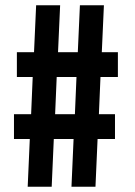

<svg xmlns="http://www.w3.org/2000/svg" viewBox="-20 -708 513 728"><path d="M85 0 93 -181H33V-275H98L104 -416H44V-510H109L117 -688H208L200 -510H275L283 -688H374L366 -510H427V-416H361L355 -275H416V-181H350L342 0H251L259 -181H184L176 0ZM189 -275H264L270 -416H195Z"/></svg>

Font: Saira UltraCondensed Black
Style: Regular
Weight: 900
Width: 1
Designer: Hector Gatti with collaboration of the Omnibus-Type team
Foundry: Omnibus-Type
Version: Version 1.101